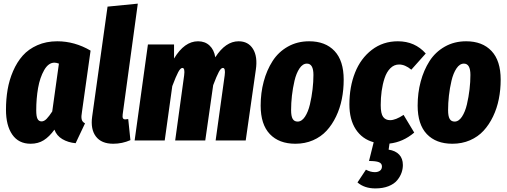

<svg xmlns="http://www.w3.org/2000/svg" viewBox="-20 -780 2815 1066"><path d="M297.9 -550.8Q394.5 -550.8 482.9 -499L435.1 -159.2Q430.2 -133.3 433.3 -118.2Q436.5 -103 452.1 -95.2L399.9 15.1Q357.9 11.2 326.2 -7.6Q294.4 -26.4 282.2 -60.1Q253.9 -21 222.9 -1.5Q191.9 18.1 149.9 18.1Q83.5 18.1 48.3 -32.5Q13.2 -83 13.2 -170.9Q13.2 -229 22.2 -282.2Q31.2 -335.4 52.7 -385.3Q74.2 -435.1 106.2 -471.2Q138.2 -507.3 187.5 -529.1Q236.8 -550.8 297.9 -550.8ZM282.2 -432.1Q249 -432.1 225.3 -390.9Q201.7 -349.6 191.4 -291.3Q181.2 -232.9 181.2 -167Q181.2 -133.3 188.5 -119.6Q195.8 -106 210.9 -106Q225.1 -106 239 -120.4Q252.9 -134.8 270 -161.1L307.1 -426.8Q293 -432.1 282.2 -432.1Z M745.1 -759.8 661.1 -145Q659.2 -129.9 662.6 -123.5Q666 -117.2 675.8 -117.2Q682.1 -117.2 691.9 -119.1L704.1 -2Q658.2 18.1 608.9 18.1Q543 18.1 512.5 -22.2Q481.9 -62.5 491.7 -132.8L577.1 -743.2Z M1304.7 -550.8Q1358.4 -550.8 1384.8 -508.1Q1411.1 -465.3 1400.4 -393.1L1344.2 0H1177.2L1227.5 -361.8Q1232.9 -402.8 1217.3 -402.8Q1207 -402.8 1195.1 -380.9Q1183.1 -358.9 1163.6 -307.1L1119.6 0H952.6L1002.4 -361.8Q1007.8 -402.8 992.7 -402.8Q981.9 -402.8 969.5 -379.6Q957 -356.4 936.5 -301.8L894.5 0H727.5L801.3 -533.2H946.3V-455.1Q1003.9 -550.8 1079.6 -550.8Q1118.2 -550.8 1143.3 -527.3Q1168.5 -503.9 1175.3 -461.9Q1232.4 -550.8 1304.7 -550.8Z M1620.1 18.1Q1529.3 18.1 1478.3 -35.4Q1427.2 -88.9 1427.2 -193.8Q1427.2 -264.2 1444.1 -327.1Q1460.9 -390.1 1493.2 -440.7Q1525.4 -491.2 1577.9 -521Q1630.4 -550.8 1696.3 -550.8Q1786.6 -550.8 1837.4 -496.8Q1888.2 -442.9 1888.2 -337.9Q1888.2 -281.7 1877.9 -230.2Q1867.7 -178.7 1845.9 -133.3Q1824.2 -87.9 1793.2 -54.2Q1762.2 -20.5 1717.8 -1.2Q1673.3 18.1 1620.1 18.1ZM1632.3 -105Q1655.3 -105 1673.1 -131.8Q1690.9 -158.7 1700.7 -200.2Q1710.4 -241.7 1715.3 -283.7Q1720.2 -325.7 1720.2 -363.8Q1720.2 -426.8 1684.1 -426.8Q1660.6 -426.8 1642.8 -400.1Q1625 -373.5 1615.2 -332Q1605.5 -290.5 1600.8 -248.8Q1596.2 -207 1596.2 -168.9Q1596.2 -134.8 1605 -119.9Q1613.8 -105 1632.3 -105Z M2279.8 -43.9Q2217.8 8.8 2142.6 17.1L2137.7 50.8Q2175.8 56.6 2196.3 78.4Q2216.8 100.1 2216.8 136.2Q2216.8 158.2 2209.2 179.4Q2201.7 200.7 2185.1 220.9Q2168.5 241.2 2137.2 253.7Q2106 266.1 2064 266.1Q2003.4 266.1 1964.8 232.9L2011.7 162.1Q2036.6 175.8 2061 175.8Q2078.6 175.8 2089.6 167.7Q2100.6 159.7 2100.6 144Q2100.6 127.4 2084 120.6Q2067.4 113.8 2028.8 113.8L2054.7 9.8Q1990.7 -7.8 1955.3 -62Q1919.9 -116.2 1919.9 -200.2Q1919.9 -297.9 1951.2 -376.7Q1982.4 -455.6 2044.4 -503.2Q2106.4 -550.8 2189 -550.8Q2283.7 -550.8 2343.8 -482.9L2263.7 -393.1Q2229 -421.9 2195.8 -421.9Q2168 -421.9 2147.2 -401.1Q2126.5 -380.4 2115.2 -345.9Q2104 -311.5 2098.9 -274.2Q2093.8 -236.8 2093.8 -196.8Q2093.8 -148.9 2107.2 -130.9Q2120.6 -112.8 2146 -112.8Q2176.3 -112.8 2220.7 -142.1Z M2491.7 18.1Q2400.9 18.1 2349.9 -35.4Q2298.8 -88.9 2298.8 -193.8Q2298.8 -264.2 2315.7 -327.1Q2332.5 -390.1 2364.7 -440.7Q2397 -491.2 2449.5 -521Q2502 -550.8 2567.9 -550.8Q2658.2 -550.8 2709 -496.8Q2759.8 -442.9 2759.8 -337.9Q2759.8 -281.7 2749.5 -230.2Q2739.3 -178.7 2717.5 -133.3Q2695.8 -87.9 2664.8 -54.2Q2633.8 -20.5 2589.4 -1.2Q2544.9 18.1 2491.7 18.1ZM2503.9 -105Q2526.9 -105 2544.7 -131.8Q2562.5 -158.7 2572.3 -200.2Q2582 -241.7 2586.9 -283.7Q2591.8 -325.7 2591.8 -363.8Q2591.8 -426.8 2555.7 -426.8Q2532.2 -426.8 2514.4 -400.1Q2496.6 -373.5 2486.8 -332Q2477.1 -290.5 2472.4 -248.8Q2467.8 -207 2467.8 -168.9Q2467.8 -134.8 2476.6 -119.9Q2485.4 -105 2503.9 -105Z"/></svg>

Font: Fira Sans Compressed ExtraBold
Style: Italic
Weight: 800
Width: 3
Italic angle: -8°
Designer: Carrois Corporate & Edenspiekermann AG
Foundry: Carrois Corporate GbR & Edenspiekermann AG
Version: Version 4.203;PS 004.203;hotconv 1.0.88;makeotf.lib2.5.64775